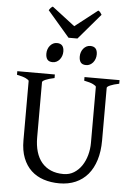

<svg xmlns="http://www.w3.org/2000/svg" viewBox="-65 -1056 784 1119"><g transform="rotate(5 327.0 -496.5)"><path d="M622.6 -594.2Q589.4 -587.4 570.6 -579.1Q551.8 -570.8 551.8 -564V-255.9Q551.8 -191.9 536.1 -141.6Q520.5 -91.3 491.2 -56.6Q461.9 -22 419.9 -3.7Q377.9 14.6 325.2 14.6Q274.9 14.6 232.7 0.7Q190.4 -13.2 159.9 -41.7Q129.4 -70.3 112.3 -113.8Q95.2 -157.2 95.2 -216.8V-564Q95.2 -569.8 77.4 -578.6Q59.6 -587.4 24.4 -594.2V-615.2H244.1V-594.2Q210.9 -587.4 192.1 -579.1Q173.3 -570.8 173.3 -564V-241.2Q173.3 -194.3 184.3 -157.2Q195.3 -120.1 217 -94.5Q238.8 -68.8 270.5 -55.2Q302.2 -41.5 344.2 -41.5Q378.9 -41.5 405.8 -58.3Q432.6 -75.2 450.9 -102.5Q469.2 -129.9 478.8 -164.8Q488.3 -199.7 488.3 -235.8V-564Q488.3 -569.8 470.5 -578.6Q452.6 -587.4 417.5 -594.2V-615.2H622.6ZM477.1 -752.4Q477.1 -738.8 472.7 -726.6Q468.3 -714.4 460.7 -705.3Q453.1 -696.3 442.9 -690.9Q432.6 -685.5 420.4 -685.5Q398.4 -685.5 388.9 -697.8Q379.4 -710 379.4 -732.4Q379.4 -746.1 383.8 -758.3Q388.2 -770.5 396 -779.5Q403.8 -788.6 413.8 -793.7Q423.8 -798.8 435.5 -798.8Q477.1 -798.8 477.1 -752.4ZM281.7 -752.4Q281.7 -738.8 277.3 -726.6Q272.9 -714.4 265.4 -705.3Q257.8 -696.3 247.6 -690.9Q237.3 -685.5 225.1 -685.5Q203.1 -685.5 193.6 -697.8Q184.1 -710 184.1 -732.4Q184.1 -746.1 188.5 -758.3Q192.9 -770.5 200.7 -779.5Q208.5 -788.6 218.5 -793.7Q228.5 -798.8 240.2 -798.8Q281.7 -798.8 281.7 -752.4ZM356.9 -835.4H304.7L175.8 -985.4Q179.2 -990.2 181.6 -993.7Q184.1 -997.1 186.3 -999.5Q188.5 -1002 191.2 -1003.9Q193.8 -1005.9 197.8 -1008.3L332 -905.3L463.9 -1008.3Q472.2 -1003.9 475.6 -999.5Q479 -995.1 484.9 -985.4Z"/></g></svg>

Font: Gentium Plus Eur
Style: Regular
Weight: 400
Designer: J. Victor Gaultney, Annie Olsen, Iska Routamaa, Becca Hirsbrunner
Foundry: SIL International
Version: Version 5.000